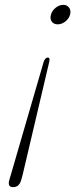

<svg xmlns="http://www.w3.org/2000/svg" viewBox="-20 -623 310 789"><path d="M34.5 146Q20.5 146 17.5 137.8Q14.5 129.5 18 118Q19 114.5 20.5 108.5Q22 102.5 24.5 95.5L159.5 -369Q166 -386.5 176 -386.5Q186.5 -386.5 182.5 -369.5L73 95.5Q71.5 101.5 69.8 107.5Q68 113.5 66.5 118.5Q63.5 130 55.5 138Q47.5 146 34.5 146ZM240 -603Q256 -603 264.2 -591.2Q272.5 -579.5 268 -563Q263 -545.5 248 -534.2Q233 -523 217.5 -523Q200.5 -523 192.5 -534.5Q184.5 -546 189.5 -563Q194 -579.5 208.8 -591.2Q223.5 -603 240 -603Z"/></svg>

Font: Fraunces 9pt Thin
Style: Italic
Weight: 100
Italic angle: -16°
Version: Version 1.000;[b76b70a41]